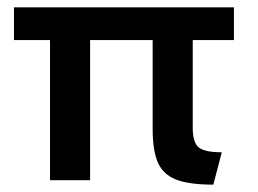

<svg xmlns="http://www.w3.org/2000/svg" viewBox="-20 -490 701 522"><path d="M504 -381V-142Q504 -103 520 -89.5Q536 -76 583 -76L560 12Q495 12 459.5 -1.5Q424 -15 409.5 -47.5Q395 -80 395 -140V-381H225V0H116V-381H18V-470H616V-381Z"/></svg>

Font: KoHo SemiBold
Style: Regular
Weight: 600
Designer: Cadson Demak & Katatrad Team
Foundry: Cadson Demak Co.,Ltd.
Version: Version 1.000; ttfautohint (v1.6)